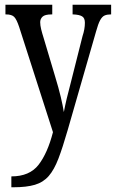

<svg xmlns="http://www.w3.org/2000/svg" viewBox="-20 -556 490 812"><path d="M28 190Q105 190 143 141Q181 92 204 3L61 -442Q50 -475 39.5 -485Q29 -495 6 -495H3V-536H201V-495H198Q170 -495 160 -485.5Q150 -476 150 -462Q150 -449 154 -432.5Q158 -416 165 -394L213 -233Q228 -184 237 -146Q246 -108 250 -82Q260 -135 279 -205L329 -403Q334 -418 336.5 -432Q339 -446 339 -460Q339 -480 327 -487Q315 -494 290 -495H287V-536H450V-495H448Q433 -495 422.5 -490.5Q412 -486 403.5 -470.5Q395 -455 386 -422L266 -5Q245 68 227 115Q209 162 186 188.5Q163 215 127.5 225.5Q92 236 37 236H28Z"/></svg>

Font: Noto Serif Tamil ExtraCondensed
Style: Regular
Weight: 400
Width: 2
Designer: Indian Type Foundry, Tom Grace, and the Monotype Design Team
Foundry: Monotype Imaging Inc.
Version: Version 2.004; ttfautohint (v1.8.4.7-5d5b)